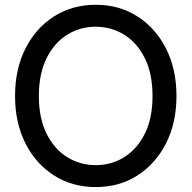

<svg xmlns="http://www.w3.org/2000/svg" viewBox="-20 -759 789 791"><path d="M374.5 11.7Q277.8 11.7 202.6 -36.1Q127.4 -84 84.7 -168.7Q42 -253.4 42 -363.3Q42 -474.1 84.7 -558.8Q127.4 -643.6 202.6 -691.4Q277.8 -739.3 374.5 -739.3Q471.2 -739.3 546.1 -691.4Q621.1 -643.6 664.1 -558.8Q707 -474.1 707 -363.3Q707 -253.4 664.1 -168.7Q621.1 -84 546.1 -36.1Q471.2 11.7 374.5 11.7ZM374.5 -78.6Q438.5 -78.6 491.7 -111.6Q544.9 -144.5 576.7 -208.3Q608.4 -272 608.4 -363.3Q608.4 -455.1 576.7 -519Q544.9 -583 491.7 -616Q438.5 -648.9 374.5 -648.9Q310.1 -648.9 256.8 -616Q203.6 -583 171.9 -519Q140.1 -455.1 140.1 -363.3Q140.1 -272 171.9 -208.3Q203.6 -144.5 256.8 -111.6Q310.1 -78.6 374.5 -78.6Z"/></svg>

Font: Inter Cardless Display
Style: Regular
Weight: 400
Designer: Rasmus Andersson
Foundry: rsms
Version: Version 4.001;git-9221beed3